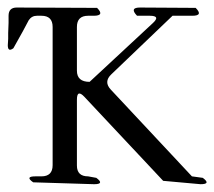

<svg xmlns="http://www.w3.org/2000/svg" viewBox="-37 -506 560 502"><path d="M49.8 -29.3Q27.3 -44.9 55.7 -44.9H71.3Q100.6 -44.9 100.6 -74.2V-435.5Q100.6 -464.8 71.3 -464.8H59.6Q45.9 -464.8 38.1 -453.1L22.5 -423.8L-2 -379.9Q-16.6 -369.1 -16.6 -387.7L-15.6 -404.3V-419.9L-14.6 -446.3V-464.8Q-14.6 -486.3 6.8 -486.3L216.8 -485.4Q237.3 -464.8 208 -464.8H193.4Q164.1 -464.8 164.1 -435.5V-321.3Q164.1 -292 197.3 -292L362.3 -445.3Q383.8 -464.8 354.5 -464.8H321.3Q300.8 -486.3 329.1 -486.3L474.6 -485.4Q495.1 -464.8 465.8 -464.8H414.1L253.9 -311.5Q233.4 -292 252.9 -271.5L464.8 -44.9L493.2 -41Q515.6 -24.4 487.3 -24.4L389.6 -33.2L183.6 -252.9Q164.1 -273.4 164.1 -245.1V-73.2Q164.1 -44.9 193.4 -44.9L214.8 -41Q237.3 -24.4 209 -24.4Z"/></svg>

Font: B2 Hana
Style: Regular
Weight: 500
Version: 2020-08-05; (max)